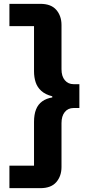

<svg xmlns="http://www.w3.org/2000/svg" viewBox="-20 -812 461 999"><path d="M190 -792Q246 -792 273 -760.5Q300 -729 300 -682V-452Q300 -415 317.5 -394.5Q335 -374 363 -374H393V-250H363Q334 -250 317 -229Q300 -208 300 -171V57Q300 104 273 135.5Q246 167 190 167H29V50H157V-178Q157 -216 167.5 -242.5Q178 -269 199.5 -284.5Q221 -300 252 -305V-311Q216 -320 195 -339Q174 -358 165.5 -384Q157 -410 157 -441V-676H29V-792Z"/></svg>

Font: Hubot Sans
Style: Bold
Weight: 700
Designer: Deni Anggara
Foundry: GitHub, Inc., Subsidiary of Microsoft Corporation
Version: Version 2.000